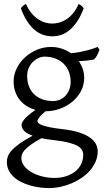

<svg xmlns="http://www.w3.org/2000/svg" viewBox="-20 -706 528 970"><path d="M336.9 -293Q336.9 -318.8 328.4 -342Q319.8 -365.2 303 -382.6Q286.1 -399.9 261 -409.9Q235.8 -419.9 203.1 -419.9Q190.9 -419.9 176 -413.6Q161.1 -407.2 147.9 -395Q134.8 -382.8 126 -364.3Q117.2 -345.7 117.2 -321.8Q117.2 -295.9 125.2 -272.7Q133.3 -249.5 149.7 -232.4Q166 -215.3 191.2 -205.3Q216.3 -195.3 251 -195.3Q265.1 -195.3 280.5 -201.4Q295.9 -207.5 308.3 -220Q320.8 -232.4 328.9 -250.5Q336.9 -268.6 336.9 -293ZM252.9 2Q234.4 0 218.8 -2.4Q203.1 -4.9 189.5 -7.8Q154.3 11.2 134 26.4Q113.8 41.5 103.5 53.5Q93.3 65.4 90.6 75.2Q87.9 85 87.9 92.8Q87.9 113.3 101.6 131.6Q115.2 149.9 138.2 163.3Q161.1 176.8 191.4 184.8Q221.7 192.9 254.9 192.9Q287.6 192.9 314.5 184.1Q341.3 175.3 360.4 159.9Q379.4 144.5 389.9 123.3Q400.4 102.1 400.4 76.7Q400.4 63 394 51.5Q387.7 40 371.1 30.8Q354.5 21.5 325.9 14.2Q297.4 6.8 252.9 2ZM405.3 -313Q405.3 -275.4 388.4 -244.4Q371.6 -213.4 344.2 -191.2Q316.9 -168.9 282.2 -156.5Q247.6 -144 211.9 -144H210Q186.5 -124.5 177.7 -111.6Q168.9 -98.6 168.9 -95.7Q168.9 -89.8 174.1 -84.2Q179.2 -78.6 193.1 -73.5Q207 -68.4 231.4 -63.2Q255.9 -58.1 293.9 -53.7Q347.2 -47.9 381.8 -36.1Q416.5 -24.4 437 -9Q457.5 6.3 465.6 23.9Q473.6 41.5 473.6 58.6Q473.6 85.4 463.4 109.6Q453.1 133.8 435.5 154.3Q418 174.8 394 191.4Q370.1 208 342.8 219.7Q315.4 231.4 286.1 237.8Q256.8 244.1 228 244.1Q205.1 244.1 180.7 241Q156.2 237.8 132.3 231Q108.4 224.1 87.2 213.6Q65.9 203.1 49.8 188.2Q33.7 173.3 24.2 154.5Q14.6 135.7 14.6 111.8Q14.6 99.1 19.3 85.2Q23.9 71.3 38.1 55.2Q52.2 39.1 77.6 20.5Q103 2 145 -20.5Q113.3 -31.7 101.1 -45.9Q88.9 -60.1 88.9 -74.7Q88.9 -78.6 91.3 -85.2Q93.8 -91.8 101.3 -101.3Q108.9 -110.8 122.8 -123Q136.7 -135.3 159.2 -150.9Q134.3 -157.7 114 -170.7Q93.8 -183.6 79.3 -201.9Q64.9 -220.2 56.9 -243.4Q48.8 -266.6 48.8 -293.9Q48.8 -329.6 64.9 -361.6Q81.1 -393.6 107.4 -417.2Q133.8 -440.9 167.5 -454.8Q201.2 -468.8 236.8 -468.8Q266.1 -468.8 291.7 -460.4Q317.4 -452.1 338.4 -437Q363.8 -439.5 384.3 -443.4Q404.8 -447.3 421.1 -451.7Q437.5 -456.1 450.2 -460.4Q462.9 -464.8 473.1 -468.8L482.9 -454.1Q477.1 -440.4 471.7 -429Q466.3 -417.5 455.1 -405.3Q436.5 -401.9 418.7 -399.9Q400.9 -397.9 378.4 -397Q391.1 -378.4 398.2 -357.4Q405.3 -336.4 405.3 -313ZM402.8 -664.1Q388.2 -624.5 369.9 -597.7Q351.6 -570.8 331.3 -554Q311 -537.1 289.1 -529.8Q267.1 -522.5 245.1 -522.5Q221.2 -522.5 198.7 -529.8Q176.3 -537.1 156 -554Q135.7 -570.8 117.9 -597.7Q100.1 -624.5 85.4 -664.1Q91.3 -672.9 97.2 -677.5Q103 -682.1 111.3 -686Q123.5 -658.2 139.4 -639.2Q155.3 -620.1 172.9 -608.6Q190.4 -597.2 208.7 -592Q227.1 -586.9 243.2 -586.9Q260.3 -586.9 279.1 -592Q297.9 -597.2 315.7 -608.6Q333.5 -620.1 349.4 -639.2Q365.2 -658.2 377 -686Q385.3 -682.1 391.1 -677.5Q397 -672.9 402.8 -664.1Z"/></svg>

Font: Gentium Plus Viet
Style: Regular
Weight: 400
Designer: J. Victor Gaultney, Annie Olsen, Iska Routamaa, Becca Hirsbrunner
Foundry: SIL International
Version: Version 5.000